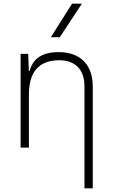

<svg xmlns="http://www.w3.org/2000/svg" viewBox="-20 -815 626 1060"><path d="M446.3 224.6H492.2V-336.9C492.2 -458 423.3 -527.3 303.2 -527.3C215.3 -527.3 162.6 -493.2 143.6 -423.8H139.2L135.7 -517.6H93.8V0H139.6V-293C139.6 -419.9 196.3 -482.4 307.6 -482.4C395 -482.4 446.3 -430.7 446.3 -338.9ZM260.7 -609.4H310.1L432.1 -794.9H377.9Z"/></svg>

Font: Cascadia Code PL ExtraLight
Style: Regular
Weight: 200
Monospace: yes
Designer: Aaron Bell
Foundry: Saja Typeworks
Version: Version 2404.023